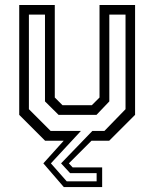

<svg xmlns="http://www.w3.org/2000/svg" viewBox="-20 -560 616 764"><path d="M234 184.5 152.5 90 233.5 0H159.5L56.5 -103V-540H198V-172L228.5 -141.5H345.5L376 -172V-540H517.5V-103L414.5 0H344L254 90L269 106H386.5V184.5ZM245.5 161.5H364.5V129H259L223 90L347.5 -39H395.5L479.5 -125.5V-502H415V-156.5L364 -103H213L159 -156.5V-502H95V-125.5L181.5 -39H302L182.5 90Z"/></svg>

Font: Tourney Thin
Style: Regular
Weight: 400
Version: Version 1.015